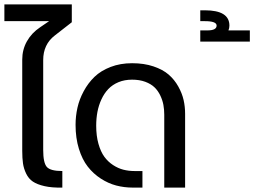

<svg xmlns="http://www.w3.org/2000/svg" viewBox="-58 -852 1155 872"><path d="M138.2 -579.1V-170.9Q138.2 -112.8 154.5 -94Q170.9 -75.2 225.1 -75.2V0Q177.7 1 144.3 -6.6Q110.8 -14.2 91.3 -27.3Q71.8 -40.5 60.8 -63.5Q49.8 -86.4 46.4 -109.9Q43 -133.3 43 -167V-581.1Q43 -626.5 64.2 -664.3Q85.4 -702.1 124 -728L165 -755.9H-38.1V-832H268.1V-751L190.9 -690.9Q138.2 -650.4 138.2 -579.1Z M542 -564.9Q596.2 -564.9 638.9 -550.5Q681.6 -536.1 708 -513.2Q734.4 -490.2 751.7 -459.2Q769 -428.2 775.9 -397.7Q782.7 -367.2 782.7 -335V0H688V-331.1Q688 -354.5 684.1 -375.7Q680.2 -397 669.9 -418.5Q659.7 -439.9 643.8 -455.3Q627.9 -470.7 601.8 -480.5Q575.7 -490.2 542 -490.2Q507.8 -490.2 480.2 -478.8Q452.6 -467.3 433.8 -447.5Q415 -427.7 402.6 -400.6Q390.1 -373.5 384.5 -343.8Q378.9 -314 378.9 -280.8Q378.9 -234.9 389.2 -198.7Q399.4 -162.6 416 -139.9Q432.6 -117.2 455.6 -102.3Q478.5 -87.4 502.4 -81.3Q526.4 -75.2 552.7 -75.2H588.9V0H544.9Q505.9 0 469.7 -9.5Q433.6 -19 399.7 -41Q365.7 -63 340.6 -95.2Q315.4 -127.4 300.3 -176.3Q285.2 -225.1 285.2 -285.2Q285.2 -324.2 293.7 -362.5Q302.2 -400.9 322.3 -438Q342.3 -475.1 371.1 -502.9Q399.9 -530.8 444.1 -547.9Q488.3 -564.9 542 -564.9Z M979.5 -713.9H1076.7V-663.1H851.6V-713.9H883.8Q925.8 -713.9 925.8 -735.8Q925.8 -755.9 872.6 -755.9H851.6V-805.2H872.6Q983.9 -805.2 983.9 -735.8Q983.9 -724.1 979.5 -713.9Z"/></svg>

Font: LT Superior Med
Style: Regular
Weight: 500
Designer: Daniel Lyons
Foundry: LyonsType
Version: Version 1.000